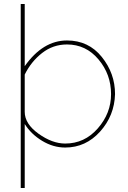

<svg xmlns="http://www.w3.org/2000/svg" viewBox="-20 -730 643 963"><path d="M307 10Q247 10 191.5 -23.5Q136 -57 104 -108V213H84V-710H104V-398Q195 -527 316 -527Q424 -527 490.5 -444.5Q557 -362 557 -258Q554 -150 482 -70Q410 10 307 10ZM316 -507Q246 -507 191 -464Q136 -421 104 -356V-169Q104 -109 173 -59.5Q242 -10 307 -10Q404 -10 470.5 -86Q537 -162 537 -258Q537 -357 474 -432Q411 -507 316 -507Z"/></svg>

Font: Raleway-v4020 Thin
Style: Regular
Weight: 250
Designer: Matt McInerney, Pablo Impallari, Rodrigo Fuenzalida
Foundry: Matt McInerney, Pablo Impallari, Rodrigo Fuenzalida
Version: Version 4.020;PS 004.020;hotconv 1.0.88;makeotf.lib2.5.64775